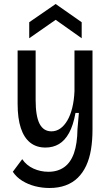

<svg xmlns="http://www.w3.org/2000/svg" viewBox="-20 -775 551 959"><path d="M227 164Q190 164 155 155Q120 146 91 128Q62 110 44 83L91 20Q112 51 147 67Q182 83 222 83Q268 83 300.5 60Q333 37 349.5 -10Q366 -57 367 -130L374 -211H357Q346 -149 325 -111Q304 -73 274.5 -55.5Q245 -38 207 -38Q162 -38 131 -62.5Q100 -87 84 -135.5Q68 -184 68 -256V-523H158V-276Q158 -195 177.5 -157Q197 -119 237 -119Q261 -119 281 -133Q301 -147 316.5 -173.5Q332 -200 341 -237Q350 -274 352 -319V-523H442V-128Q442 -74 434.5 -28.5Q427 17 410.5 52.5Q394 88 368.5 113Q343 138 307.5 151Q272 164 227 164ZM126 -584V-664L258 -755L388 -664V-584L258 -676Z"/></svg>

Font: Bricolage Grotesque SemiCondensed
Style: Regular
Weight: 400
Width: 4
Designer: Mathieu Triay
Foundry: Atelier Triay
Version: Version 1.001;gftools[0.9.33.dev8+g029e19f]